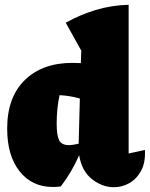

<svg xmlns="http://www.w3.org/2000/svg" viewBox="-20 -772 626 803"><path d="M201 10Q114 10 62 -55.5Q10 -121 10 -234Q10 -365 83.5 -437Q157 -509 283 -509Q301 -509 318 -508L320 -560L255 -677Q314 -710 379.5 -730Q445 -750 518 -752V-130L586 -145Q589 -93 570.5 -58.5Q552 -24 521.5 -6.5Q491 11 456 11Q408 11 365 -22.5Q322 -56 311 -123Q296 -88 276.5 -55Q257 -22 234 8Q226 9 217.5 9.5Q209 10 201 10ZM393 -751 392 -752H393ZM217 -256Q217 -207 227 -186Q237 -165 269 -165Q283 -165 309 -171L314 -360Q272 -372 229 -374Q223 -346 220 -316Q217 -286 217 -256Z"/></svg>

Font: Piazzolla Black
Style: Regular
Weight: 900
Designer: Juan Pablo del Peral
Foundry: Huerta Tipografica
Version: Version 1.330